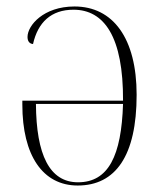

<svg xmlns="http://www.w3.org/2000/svg" viewBox="-20 -563 499 593"><path d="M220 10C337 10 402 -82 402 -270C402 -445 329 -543 210 -543C114 -543 65 -484 65 -449C65 -437 70 -428 82 -427C97 -494 138 -533 207 -533C302 -533 361 -449 360 -252H49V-240C49 -83 112 10 220 10ZM221 0C133 0 92 -85 91 -242H360C355 -82 315 0 221 0Z"/></svg>

Font: Noto Serif Display SemiCondensed ExtraLight
Style: Regular
Weight: 200
Width: 4
Designer: Monotype Design Team
Foundry: Monotype Imaging Inc.
Version: Version 2.009